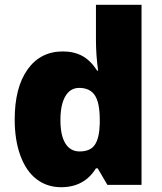

<svg xmlns="http://www.w3.org/2000/svg" viewBox="-20 -780 683 810"><path d="M237.8 9.8Q178.7 9.8 134.5 -23.9Q90.3 -57.6 66.2 -123Q42 -188.5 42 -275.9Q42 -410.6 96.2 -486.8Q150.4 -563 245.1 -563Q291.5 -563 326.4 -544.4Q361.3 -525.9 390.1 -481.9H394Q384.8 -546.9 384.8 -611.8V-759.8H577.1V0H433.1L392.1 -69.8H384.8Q335.4 9.8 237.8 9.8ZM315.9 -141.1Q361.8 -141.1 380.6 -169.9Q399.4 -198.7 400.9 -258.8V-273.9Q400.9 -347.2 379.9 -378.2Q358.9 -409.2 314 -409.2Q276.4 -409.2 255.6 -373.8Q234.9 -338.4 234.9 -272.9Q234.9 -208.5 255.9 -174.8Q276.9 -141.1 315.9 -141.1Z"/></svg>

Font: OpenSansExtrabold
Style: Regular
Weight: 800
Foundry: Ascender Corporation
Version: Version 1.10